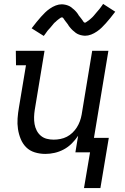

<svg xmlns="http://www.w3.org/2000/svg" viewBox="-20 -780 640 983"><path d="M204 -596 142 -635Q155 -652 167 -667Q179 -682 190 -694Q201 -706 211 -716Q221 -726 235.5 -736Q250 -746 265.5 -752Q281 -758 297 -758Q302 -758 307.5 -757Q313 -756 318 -755Q323 -754 327.5 -752Q332 -750 336.5 -748Q341 -746 344.5 -743Q348 -740 351.5 -737Q355 -734 359.5 -730.5Q364 -727 367 -723Q370 -719 373.5 -715.5Q377 -712 379 -708Q381 -704 383.5 -700.5Q386 -697 390 -692.5Q394 -688 397 -683.5Q400 -679 402.5 -676Q405 -673 407.5 -668.5Q410 -664 415 -664Q418 -664 421 -666.5Q424 -669 427.5 -671Q431 -673 435.5 -676.5Q440 -680 442 -682Q444 -684 446.5 -686Q449 -688 451 -690Q453 -692 455.5 -694.5Q458 -697 460.5 -700Q463 -703 465.5 -706Q468 -709 470.5 -712Q473 -715 476 -718.5Q479 -722 482 -725.5Q485 -729 488.5 -733Q492 -737 495 -741.5Q498 -746 501.5 -750.5Q505 -755 508 -760L570 -720Q557 -703 545 -688Q533 -673 522 -661Q511 -649 501 -639Q491 -629 476.5 -619Q462 -609 446.5 -603Q431 -597 415 -597Q410 -597 404.5 -598Q399 -599 394 -600Q389 -601 384.5 -603Q380 -605 375.5 -607Q371 -609 367.5 -612Q364 -615 360.5 -618Q357 -621 352.5 -624.5Q348 -628 345 -632Q342 -636 338.5 -639.5Q335 -643 332.5 -647Q330 -651 328 -654.5Q326 -658 322 -662.5Q318 -667 315 -671.5Q312 -676 309.5 -679Q307 -682 304.5 -686.5Q302 -691 297 -691Q294 -691 290.5 -689Q287 -687 284 -684.5Q281 -682 276 -678.5Q271 -675 269.5 -673Q268 -671 265.5 -669Q263 -667 260.5 -665Q258 -663 256 -660.5Q254 -658 251.5 -655Q249 -652 246.5 -649Q244 -646 241.5 -643Q239 -640 236 -636.5Q233 -633 229.5 -629.5Q226 -626 223 -622Q220 -618 217 -613.5Q214 -609 210.5 -604.5Q207 -600 204 -596ZM410 183 441 0H366L380 -85Q366 -64 347.5 -45.5Q329 -27 306.5 -15Q284 -3 260 2.5Q236 8 212 8Q184 8 158 0Q132 -8 114 -26Q96 -44 86 -68.5Q76 -93 72 -119.5Q68 -146 70 -174Q72 -202 77 -230L113 -446H62L61 -520H208L158 -218Q155 -199 154.5 -180.5Q154 -162 157 -144.5Q160 -127 168 -111.5Q176 -96 189 -85Q202 -74 219 -69.5Q236 -65 255 -65Q272 -65 289.5 -68.5Q307 -72 322.5 -80Q338 -88 351 -100.5Q364 -113 373.5 -128Q383 -143 389 -159.5Q395 -176 398 -193L452 -520H535L461 -74H537L494 183Z"/></svg>

Font: Iosevka Plex Etoile
Style: Italic
Weight: 400
Italic angle: -9°
Designer: Belleve Invis
Foundry: Belleve Invis
Version: Version 25.1.1; ttfautohint (v1.8.4)